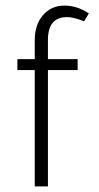

<svg xmlns="http://www.w3.org/2000/svg" viewBox="-20 -665 352 685"><path d="M42 -415V-454H104V-522Q104 -577 133.5 -611Q163 -645 210 -645Q256 -645 297 -617L280 -589Q243 -604 219 -604Q151 -604 151 -522V-454H257V-415H151V0H104V-415Z"/></svg>

Font: Tajawal Light
Style: Regular
Weight: 300
Designer: Boutros Fonts
Foundry: Created by Boutros International 2017
Version: Version 1.700